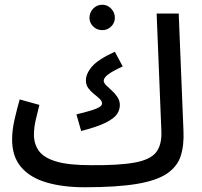

<svg xmlns="http://www.w3.org/2000/svg" viewBox="-20 -768 852 809"><path d="M337 21Q244 21 175 0.5Q106 -20 68.5 -64.5Q31 -109 31 -180Q31 -220 41.5 -265.5Q52 -311 63 -349L146 -326Q140 -303 131.5 -267Q123 -231 123 -201Q123 -161 144 -132Q165 -103 217 -87.5Q269 -72 363 -72Q482 -71 547.5 -83Q613 -95 637.5 -126Q662 -157 660 -214L640 -711H733L753 -218Q756 -156 741.5 -111Q727 -66 683.5 -36.5Q640 -7 556 7Q472 21 337 21ZM322 -216 302 -286Q360 -300 385 -310Q410 -320 410 -332Q410 -342 400 -351.5Q390 -361 376.5 -371.5Q363 -382 352.5 -396Q342 -410 342 -429Q342 -458 368 -488Q394 -518 464 -550L497 -488Q455 -469 436 -454.5Q417 -440 417 -428Q417 -419 427 -409Q437 -399 450.5 -387Q464 -375 474.5 -359.5Q485 -344 485 -325Q485 -306 473.5 -288Q462 -270 427 -252Q392 -234 322 -216ZM411 -641Q388 -641 372.5 -656.5Q357 -672 357 -693Q357 -715 372.5 -731.5Q388 -748 411 -748Q433 -748 448.5 -731.5Q464 -715 464 -693Q464 -672 448.5 -656.5Q433 -641 411 -641Z"/></svg>

Font: Noto Sans Arabic UI Cn Md
Style: Regular
Weight: 500
Width: 3
Designer: Monotype Design Team, Nadine Chahine and Nizar Qandah
Foundry: Monotype Imaging Inc.
Version: Version 2.010; ttfautohint (v1.8.4.7-5d5b)